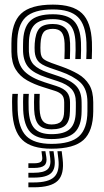

<svg xmlns="http://www.w3.org/2000/svg" viewBox="-20 -629 448 824"><path d="M201 -74Q163.5 -74 146 -93.6Q128.5 -113.2 126.5 -159.2Q126 -172.5 126 -190.8Q126 -209 127 -226.2H150.5Q149.8 -210.2 149.6 -192.8Q149.5 -175.2 150 -161Q151.5 -125.2 163.5 -110Q175.5 -94.8 201 -94.8Q230.2 -94.8 242.6 -108.2Q255 -121.8 255.2 -151.5Q255.5 -161.8 255.5 -171Q255.5 -180.2 255.5 -190Q255.5 -212.2 245 -222.8Q234.5 -233.2 216 -239L164.8 -255.2Q126.5 -267 95.9 -284.4Q65.2 -301.8 47.4 -330.9Q29.5 -360 29 -406.8Q29 -416.8 29 -425.9Q29 -435 29 -442.8Q29.2 -531.5 70.4 -570.4Q111.5 -609.2 207 -609.2Q292.8 -609.2 331.8 -572Q370.8 -534.8 374.5 -448.5Q375.2 -432 374.9 -412.6Q374.5 -393.2 373.8 -375.5H350.2Q351 -391.2 351.4 -411Q351.8 -430.8 351 -447.2Q347.8 -523 314.2 -555.8Q280.8 -588.5 207 -588.5Q125 -588.5 89.6 -554.5Q54.2 -520.5 54 -442.8Q54 -434 53.9 -425Q53.8 -416 54 -406.8Q56.2 -351.8 84.8 -323.1Q113.2 -294.5 172 -275.8L222 -259.8Q255.2 -249 267.9 -232.5Q280.5 -216 280.5 -190Q280.5 -180.2 280.5 -171.1Q280.5 -162 280.2 -151.5Q279.8 -110.2 261.6 -92.1Q243.5 -74 201 -74ZM201 -32.2Q138.5 -32.2 110.5 -61.5Q82.5 -90.8 79.5 -157Q79 -171.8 79 -191Q79 -210.2 80.2 -226.2H103.8Q102.5 -210.2 102.5 -191.4Q102.5 -172.5 103 -158.2Q105.5 -102 128.2 -77.6Q151 -53.2 201 -53.2Q257 -53.2 280.9 -76.4Q304.8 -99.5 305.2 -151.2Q305.5 -161.8 305.5 -171Q305.5 -180.2 305.5 -190Q305.5 -226.2 287 -246.8Q268.5 -267.2 228 -280.5L179.2 -296.5Q126.2 -314 103.8 -338.4Q81.2 -362.8 79 -406.8Q78.5 -416.5 78.8 -425.5Q79 -434.5 79 -442.8Q79.2 -509.2 108.8 -538.5Q138.2 -567.8 207 -567.8Q268.5 -567.8 296.6 -539.6Q324.8 -511.5 327.5 -446.8Q328.8 -417.2 326.8 -375.5H303.2Q304.2 -397 304.5 -413.4Q304.8 -429.8 304 -446.2Q301.8 -503.2 277.2 -525Q252.8 -546.8 207 -546.8Q151.8 -546.8 128 -522.5Q104.2 -498.2 104 -442.8Q104 -433.8 103.8 -424.9Q103.5 -416 104 -406.8Q106.2 -370.8 125 -351.2Q143.8 -331.8 186.5 -317.2L234 -301.2Q283.8 -284.5 307 -260Q330.2 -235.5 330.2 -190Q330.2 -180.2 330.4 -170.5Q330.5 -160.8 330.2 -151.2Q329.8 -88.2 300 -60.2Q270.2 -32.2 201 -32.2ZM201 9.2Q114.8 9.2 75.5 -28.8Q36.2 -66.8 32.5 -154.5Q31.8 -172 31.8 -191.8Q31.8 -211.5 33.2 -226.2H56.8Q55.5 -212.5 55.4 -193.1Q55.2 -173.8 56 -156Q59.2 -78.5 93 -45Q126.8 -11.5 201 -11.5Q283.5 -11.5 319.1 -44.1Q354.8 -76.8 355.2 -151.2Q355.2 -160.8 355.2 -170.5Q355.2 -180.2 355.2 -190Q355.2 -247.2 324.8 -275.2Q294.2 -303.2 240 -322L193.5 -338Q155 -351.5 142.9 -367.4Q130.8 -383.2 129 -407Q128.2 -414.5 128.4 -423.9Q128.5 -433.2 129 -442.5Q132 -487.2 148.6 -506.6Q165.2 -526 207 -526Q241 -526 259.9 -508.6Q278.8 -491.2 280.8 -443.8Q281.2 -432.5 281 -414.1Q280.8 -395.8 280 -375.5H256.5Q257.2 -394.8 257.5 -412.4Q257.8 -430 257.2 -442.8Q256 -476.2 244.1 -490.8Q232.2 -505.2 207 -505.2Q178.5 -505.2 167.1 -490.8Q155.8 -476.2 154 -442.5Q152.8 -423 154 -407Q155.5 -383.8 167.8 -375Q180 -366.2 201 -358.8L246 -342.8Q284.5 -329 314.9 -311.5Q345.2 -294 362.8 -265.4Q380.2 -236.8 380.2 -190Q380.2 -179.8 380.2 -170.5Q380.2 -161.2 380.2 -151.2Q379.5 -66 338.4 -28.4Q297.2 9.2 201 9.2ZM226.5 20H244.8L248.8 53.5Q256.5 118.5 227.9 146.6Q199.2 174.8 125.2 174.8H101.8V154H125.2Q188 154 212.4 130.6Q236.8 107.2 230.5 53.5ZM158 20H174.8L178.8 45.2Q182.8 70 170.4 80.9Q158 91.8 125.2 91.8H101.8V71.8H125.2Q146.8 71.8 154.9 65.6Q163 59.5 161.2 45.2ZM191.5 20H209.8L213.8 49.2Q220 94.2 199.5 113.8Q179 133.2 125.2 133.2H101.8V112.5H125.2Q167.5 112.5 183.8 97.9Q200 83.2 195.5 49.2Z"/></svg>

Font: Big Shoulders Inline Display ExtraBold
Style: Regular
Weight: 800
Designer: Patric King
Foundry: XO Type Co
Version: Version 1.000